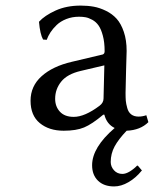

<svg xmlns="http://www.w3.org/2000/svg" viewBox="-20 -460 553 690"><path d="M355 -47.9H351.1Q310.5 -13.7 282.2 -2Q253.9 9.8 209 9.8Q156.2 9.8 123 -17.6Q89.8 -44.9 89.8 -98.1Q89.8 -150.4 129.4 -186Q168.9 -221.7 237.8 -237.8L349.1 -264.2Q356 -266.6 356 -275.9Q356 -308.1 349.6 -331.8Q343.3 -355.5 334.2 -368.4Q325.2 -381.3 311.8 -388.7Q298.3 -396 287.8 -397.9Q277.3 -399.9 264.2 -399.9Q239.3 -399.9 218.3 -391.6Q197.3 -383.3 183.6 -370.1Q169.9 -356.9 161.4 -343.8Q152.8 -330.6 147.9 -316.9L134.8 -317.9Q124 -336.9 120.1 -381.8Q140.6 -404.3 179.7 -422.1Q218.8 -439.9 270 -439.9Q294.9 -439.9 316.7 -436Q338.4 -432.1 360.8 -421.1Q383.3 -410.2 399.2 -392.6Q415 -375 425 -345.5Q435.1 -315.9 435.1 -276.9Q435.1 -273.4 433.1 -208Q431.2 -142.6 431.2 -126Q431.2 -108.9 432.1 -97.9Q433.1 -86.9 437.3 -71.8Q441.4 -56.6 451.7 -48.8Q461.9 -41 478 -41Q491.7 -41 505.9 -45.9L513.2 -21Q484.4 7.8 435.1 9.8Q405.8 40.5 391.8 66.4Q377.9 92.3 377.9 122.1Q377.9 138.7 389.6 151.9Q401.4 165 419.9 165Q432.1 165 446.8 156Q461.4 147 473.1 134.8L476.1 136.2L490.2 152.8L488.8 153.8Q468.3 179.2 441.9 194.6Q415.5 210 390.1 210Q353.5 210 332.3 189.5Q311 168.9 311 133.8Q311 69.8 392.1 0Q363.8 -13.7 355 -47.9ZM355 -225.1 270 -205.1Q221.7 -193.8 200 -166.7Q178.2 -139.6 178.2 -105Q178.2 -77.1 195.3 -58.6Q212.4 -40 245.1 -40Q284.7 -40 337.9 -80.1Q352.1 -90.8 352.1 -106Z"/></svg>

Font: Linear Smooth
Style: Regular
Weight: 400
Designer: Philipp H. Poll, Flanker
Foundry: Philipp H. Poll, reworked by Flanker
Version: Version 1.061 | FøM Fix